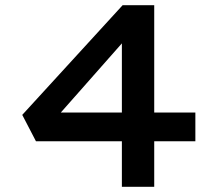

<svg xmlns="http://www.w3.org/2000/svg" viewBox="-20 -722 833 742"><path d="M451 0V-652L538 -653L162 -227L157 -287H735V-176H119L66 -278L454 -702H576V0Z"/></svg>

Font: Lexend Zetta Medium
Style: Regular
Weight: 500
Designer: Bonnie Shaver-Troup, Thomas Jockin
Foundry: Lexend
Version: Version 1.007